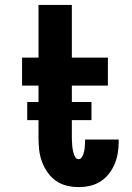

<svg xmlns="http://www.w3.org/2000/svg" viewBox="-20 -755 540 783"><path d="M300 8Q276 8 251.5 2Q227 -4 207 -18.5Q187 -33 173 -53.5Q159 -74 150.5 -97.5Q142 -121 139.5 -145.5Q137 -170 137 -195V-406H70V-520H137V-735H273V-520H420V-406H273V-195Q273 -187 273.5 -178.5Q274 -170 274.5 -162Q275 -154 276.5 -145.5Q278 -137 280.5 -129Q283 -121 287.5 -113.5Q292 -106 300 -106Q308 -106 312.5 -112Q317 -118 319.5 -125Q322 -132 323.5 -139Q325 -146 325.5 -153Q326 -160 326.5 -167.5Q327 -175 327 -182V-186H464V-175Q464 -152 460 -129Q456 -106 447 -85Q438 -64 423.5 -45.5Q409 -27 389 -14.5Q369 -2 346.5 3Q324 8 300 8ZM91 -265V-339H353V-265Z"/></svg>

Font: Iosevka Curly Heavy
Style: Regular
Weight: 900
Monospace: yes
Designer: Belleve Invis
Foundry: Belleve Invis
Version: Version 22.1.2; ttfautohint (v1.8.4)